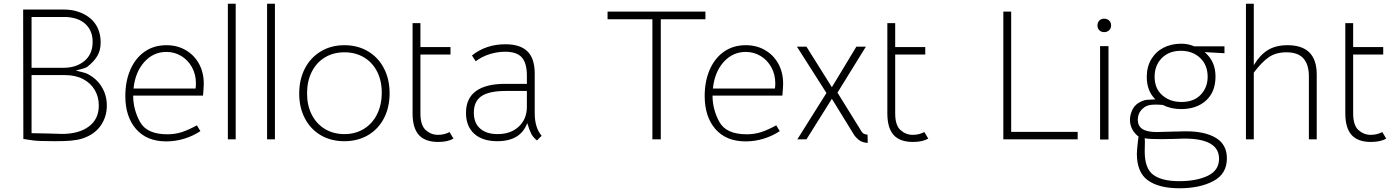

<svg xmlns="http://www.w3.org/2000/svg" viewBox="-20 -747 7469 1028"><path d="M552 -182Q552 -121 518.5 -73.5Q485 -26 420 -5Q394 3 360.5 6Q327 9 275 9Q179 9 151 4L105 -3L104 -656V-696H321Q366 -696 402 -683Q459 -663 489 -621Q519 -579 519 -519Q519 -477 500.5 -446.5Q482 -416 447 -389Q438 -382 386 -369Q379 -371 419 -361Q440 -356 447 -352Q497 -327 524.5 -282Q552 -237 552 -182ZM149 -656V-384H320Q388 -384 432 -420.5Q476 -457 476 -523Q476 -581 439.5 -616.5Q403 -652 336 -656ZM509 -182Q509 -228 487.5 -265Q466 -302 425 -323.5Q384 -345 327 -345H149V-34L244 -32L313 -30Q402 -30 455.5 -69.5Q509 -109 509 -182Z M876 -28Q917 -28 953 -39.5Q989 -51 1034 -76L1053 -45Q1014 -19 967 -4.5Q920 10 870 10Q766 10 708.5 -56Q651 -122 651 -233Q651 -312 678 -374Q705 -436 754.5 -470.5Q804 -505 871 -505Q929 -505 974.5 -478.5Q1020 -452 1045.5 -405.5Q1071 -359 1071 -299Q1071 -281 1067 -235H693Q693 -161 729.5 -94.5Q766 -28 876 -28ZM1027 -273Q1029 -284 1029 -301Q1029 -349 1007.5 -387.5Q986 -426 950 -447.5Q914 -469 871 -469Q801 -469 752.5 -415Q704 -361 695 -273Z M1200 -727H1242V-1H1200Z M1410 -727H1452V-1H1410Z M1582 -246Q1582 -322 1612.5 -380.5Q1643 -439 1698 -472Q1753 -505 1824 -505Q1895 -505 1950 -472.5Q2005 -440 2035.5 -381.5Q2066 -323 2066 -247Q2066 -172 2035.5 -113.5Q2005 -55 1950 -23Q1895 9 1823 9Q1752 9 1697.5 -23Q1643 -55 1612.5 -113Q1582 -171 1582 -246ZM2024 -251Q2024 -315 1999 -364Q1974 -413 1928.5 -440Q1883 -467 1824 -467Q1765 -467 1719.5 -439.5Q1674 -412 1649 -362Q1624 -312 1624 -247Q1624 -183 1649 -133.5Q1674 -84 1719.5 -56.5Q1765 -29 1824 -29Q1883 -29 1928.5 -57Q1974 -85 1999 -135.5Q2024 -186 2024 -251Z M2189 -140V-623H2231V-495H2392V-455H2231V-140Q2231 -76 2259.5 -50.5Q2288 -25 2325 -25Q2359 -25 2387 -40L2408 -5Q2378 13 2326 13Q2256 13 2222.5 -24.5Q2189 -62 2189 -140Z M2803 -88Q2767 9 2643 9Q2563 9 2519 -31Q2475 -71 2475 -143Q2475 -220 2528 -259Q2581 -298 2684 -298H2801V-342Q2801 -409 2774 -439.5Q2747 -470 2685 -470Q2643 -470 2601.5 -457Q2560 -444 2527 -419L2507 -450Q2582 -510 2686 -510Q2766 -510 2804.5 -471.5Q2843 -433 2843 -353V-141Q2843 -63 2880 -20L2855 5Q2833 -13 2823.5 -32.5Q2814 -52 2803 -88ZM2801 -175V-260H2689Q2598 -260 2557.5 -232Q2517 -204 2517 -144Q2517 -88 2551 -58.5Q2585 -29 2644 -29Q2715 -29 2758 -69.5Q2801 -110 2801 -175Z M3473 -644H3233V-685H3757V-644H3518V-1H3473Z M3978 -28Q4019 -28 4055 -39.5Q4091 -51 4136 -76L4155 -45Q4116 -19 4069 -4.5Q4022 10 3972 10Q3868 10 3810.5 -56Q3753 -122 3753 -233Q3753 -312 3780 -374Q3807 -436 3856.5 -470.5Q3906 -505 3973 -505Q4031 -505 4076.5 -478.5Q4122 -452 4147.5 -405.5Q4173 -359 4173 -299Q4173 -281 4169 -235H3795Q3795 -161 3831.5 -94.5Q3868 -28 3978 -28ZM4129 -273Q4131 -284 4131 -301Q4131 -349 4109.5 -387.5Q4088 -426 4052 -447.5Q4016 -469 3973 -469Q3903 -469 3854.5 -415Q3806 -361 3797 -273Z M4554 -23 4434 -218 4298 -1H4249L4405 -249L4247 -497H4298L4434 -280L4565 -497H4616L4464 -251L4591 -46Q4600 -27 4625 -26L4626 18Q4602 17 4585.5 7Q4569 -3 4554 -23Z M4731 -140V-623H4773V-495H4934V-455H4773V-140Q4773 -76 4801.5 -50.5Q4830 -25 4867 -25Q4901 -25 4929 -40L4950 -5Q4920 13 4868 13Q4798 13 4764.5 -24.5Q4731 -62 4731 -140Z M5352 -685H5394V-41H5750V-1H5352Z M5870 -500H5915V0H5870ZM5856 -611Q5856 -627 5866 -637Q5876 -647 5892 -647Q5908 -647 5918.5 -637Q5929 -627 5929 -611Q5929 -595 5918.5 -585Q5908 -575 5892 -575Q5876 -575 5866 -585Q5856 -595 5856 -611Z M6067 76Q6067 60 6072 15Q6074 4 6076 -16Q6055 -31 6042.5 -54.5Q6030 -78 6030 -105Q6030 -133 6044 -161.5Q6058 -190 6093 -205Q6106 -211 6120 -212.5Q6134 -214 6166 -215Q6120 -260 6120 -335Q6120 -390 6144.5 -430.5Q6169 -471 6210.5 -492Q6252 -513 6304 -513Q6342 -513 6374 -499H6536V-462L6430 -468Q6460 -442 6474 -410Q6488 -378 6488 -337Q6488 -255 6437.5 -209Q6387 -163 6304 -163Q6248 -163 6207 -185Q6185 -187 6165 -187Q6145 -187 6129 -183Q6107 -177 6089.5 -156.5Q6072 -136 6072 -106Q6072 -72 6097 -56Q6122 -40 6174 -40L6244 -42L6330 -44Q6432 -44 6490.5 -8.5Q6549 27 6549 101Q6549 184 6476.5 222.5Q6404 261 6295 261Q6185 261 6126 218.5Q6067 176 6067 76ZM6446 -336Q6446 -399 6405.5 -437Q6365 -475 6303 -475Q6239 -475 6200.5 -436Q6162 -397 6162 -336Q6162 -273 6203 -237Q6244 -201 6306 -201Q6372 -201 6409 -240Q6446 -279 6446 -336ZM6507 103Q6507 -5 6321 -5Q6297 -5 6259 -3L6198 -2Q6169 -2 6145 -3Q6121 -4 6109 -7Q6110 -2 6110 13L6109 64Q6109 156 6155.5 189.5Q6202 223 6293 223Q6387 223 6447 194Q6507 165 6507 103Z M6693 -727V-398Q6726 -453 6768.5 -479Q6811 -505 6874 -505Q7030 -505 7030 -348V-1H6988V-337Q6988 -402 6958.5 -434.5Q6929 -467 6868 -467Q6811 -467 6773 -440.5Q6735 -414 6693 -358V-1H6651V-727Z M7183 -140V-623H7225V-495H7386V-455H7225V-140Q7225 -76 7253.5 -50.5Q7282 -25 7319 -25Q7353 -25 7381 -40L7402 -5Q7372 13 7320 13Q7250 13 7216.5 -24.5Q7183 -62 7183 -140Z"/></svg>

Font: Bellota Text Light
Style: Regular
Weight: 300
Designer: Kemie Guaida
Foundry: Kemie Guaida
Version: Version 4.001